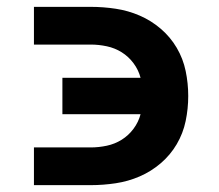

<svg xmlns="http://www.w3.org/2000/svg" viewBox="-20 -540 640 560"><path d="M79 0V-110H245Q268 -110 291.5 -115Q315 -120 335 -132.5Q355 -145 369.5 -164.5Q384 -184 390 -207H162V-313H390Q384 -336 369.5 -355.5Q355 -375 335 -387.5Q315 -400 291.5 -405Q268 -410 245 -410H79V-520H245Q281 -520 317.5 -514.5Q354 -509 387.5 -494.5Q421 -480 449 -456Q477 -432 495.5 -400.5Q514 -369 521.5 -333Q529 -297 529 -260Q529 -223 521.5 -187Q514 -151 495.5 -119.5Q477 -88 449 -64Q421 -40 387.5 -25.5Q354 -11 317.5 -5.5Q281 0 245 0Z"/></svg>

Font: Iosevka SS04 XBd Ex
Style: Regular
Weight: 800
Width: 7
Monospace: yes
Designer: Belleve Invis
Foundry: Belleve Invis
Version: Version 19.0.0; ttfautohint (v1.8.4)